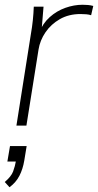

<svg xmlns="http://www.w3.org/2000/svg" viewBox="-23 -528 412 807"><path d="M46 0 107 -386Q112 -414 115 -443Q118 -472 119 -500H160L151 -391L141 -390Q157 -430 186 -456Q215 -482 251.5 -495Q288 -508 324 -508Q336 -508 347 -507Q358 -506 369 -503L360 -464Q351 -467 339.5 -468Q328 -469 315 -469Q266 -469 228.5 -447.5Q191 -426 168 -392Q145 -358 139 -320L88 0ZM17 259 -3 237Q24 214 32 193Q40 172 45 144L58 151H8L19 86H89L79 147Q73 183 58.5 211Q44 239 17 259Z"/></svg>

Font: Mulish ExtraLight ExtraLight
Style: Italic
Weight: 250
Italic angle: -9°
Version: Version 3.603